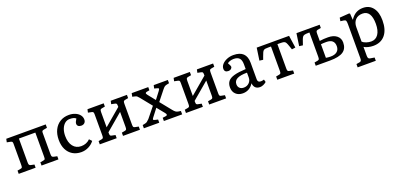

<svg xmlns="http://www.w3.org/2000/svg" viewBox="13 -1460 5444 2615"><g transform="rotate(-20 2735.5 -152.5)"><path d="M54 0V-47L103 -56Q120 -59 124 -68Q128 -77 128 -109V-412Q128 -431 121.5 -438.5Q115 -446 98 -449L48 -459L58 -507H630V-458L581 -449Q565 -446 558.5 -439.5Q552 -433 552 -414V-105Q552 -79 558 -69.5Q564 -60 582 -56L630 -46V0H385V-47L434 -56Q451 -59 455 -67.5Q459 -76 459 -109V-451H221V-105Q221 -80 227 -70Q233 -60 251 -56L299 -46V0Z M960 14Q888 14 835 -18Q782 -50 753 -108.5Q724 -167 724 -247Q724 -330 754.5 -391.5Q785 -453 840 -487Q895 -521 968 -521Q1019 -521 1059.5 -504Q1100 -487 1123.5 -457.5Q1147 -428 1147 -390Q1147 -360 1129 -342.5Q1111 -325 1081 -325Q1053 -325 1037.5 -338Q1022 -351 1022 -373Q1022 -385 1028 -400Q1034 -415 1050 -441Q1031 -455 1011 -460Q991 -465 960 -465Q921 -465 890.5 -440Q860 -415 842.5 -370.5Q825 -326 825 -268Q825 -173 868 -118Q911 -63 985 -63Q1062 -63 1114 -115L1148 -80Q1116 -37 1066 -11.5Q1016 14 960 14Z M1229 0V-47L1277 -56Q1293 -59 1298 -68.5Q1303 -78 1303 -104V-407Q1303 -430 1298 -438.5Q1293 -447 1278 -450L1225 -461L1235 -507H1470V-460L1422 -451Q1406 -448 1401 -438.5Q1396 -429 1396 -403V-186L1640 -393V-407Q1640 -430 1635 -438.5Q1630 -447 1615 -450L1562 -461L1572 -507H1807V-460L1759 -451Q1743 -448 1738 -438.5Q1733 -429 1733 -403V-100Q1733 -77 1738 -68.5Q1743 -60 1758 -57L1811 -46V0H1566V-47L1614 -56Q1630 -59 1635 -68.5Q1640 -78 1640 -104V-321L1396 -114V-100Q1396 -77 1401 -68.5Q1406 -60 1421 -57L1474 -46V0Z M1868 0V-47L1906 -55Q1923 -59 1934 -66.5Q1945 -74 1968 -97L2089 -247L1963 -403Q1942 -429 1931.5 -437.5Q1921 -446 1901 -450L1866 -458L1876 -507H2116V-461L2076 -454Q2060 -451 2056.5 -442Q2053 -433 2070 -411L2154 -306L2231 -407Q2247 -428 2246.5 -436.5Q2246 -445 2223 -451L2185 -461L2195 -507H2400V-460L2362 -452Q2344 -448 2332 -439.5Q2320 -431 2300 -406L2187 -264L2316 -104Q2335 -80 2350.5 -69Q2366 -58 2385 -55L2423 -49V0H2158V-47L2203 -53Q2243 -58 2211 -97L2123 -205L2039 -96Q2026 -80 2025.5 -70.5Q2025 -61 2047 -56L2091 -46V0Z M2478 0V-47L2526 -56Q2542 -59 2547 -68.5Q2552 -78 2552 -104V-407Q2552 -430 2547 -438.5Q2542 -447 2527 -450L2474 -461L2484 -507H2719V-460L2671 -451Q2655 -448 2650 -438.5Q2645 -429 2645 -403V-186L2889 -393V-407Q2889 -430 2884 -438.5Q2879 -447 2864 -450L2811 -461L2821 -507H3056V-460L3008 -451Q2992 -448 2987 -438.5Q2982 -429 2982 -403V-100Q2982 -77 2987 -68.5Q2992 -60 3007 -57L3060 -46V0H2815V-47L2863 -56Q2879 -59 2884 -68.5Q2889 -78 2889 -104V-321L2645 -114V-100Q2645 -77 2650 -68.5Q2655 -60 2670 -57L2723 -46V0Z M3300 14Q3237 14 3198.5 -23Q3160 -60 3160 -121Q3160 -176 3187.5 -210Q3215 -244 3278 -261.5Q3341 -279 3447 -284V-352Q3447 -414 3421 -442Q3395 -470 3339 -470Q3312 -470 3285.5 -461.5Q3259 -453 3247 -440Q3273 -397 3273 -384Q3273 -365 3257.5 -352Q3242 -339 3219 -339Q3162 -339 3162 -391Q3162 -426 3188.5 -455.5Q3215 -485 3258.5 -503Q3302 -521 3353 -521Q3540 -521 3540 -341V-100Q3540 -56 3585 -56Q3596 -56 3607 -58Q3618 -60 3632 -64L3642 -26Q3624 -9 3598 2.5Q3572 14 3550 14Q3464 14 3455 -75Q3399 14 3300 14ZM3338 -55Q3385 -55 3416 -85.5Q3447 -116 3447 -161V-232Q3350 -232 3303.5 -207.5Q3257 -183 3257 -132Q3257 -96 3279 -75.5Q3301 -55 3338 -55Z M3802 0V-47L3850 -56Q3866 -59 3871 -68.5Q3876 -78 3876 -104V-455H3840Q3812 -455 3795.5 -453Q3779 -451 3768.5 -442.5Q3758 -434 3749.5 -415Q3741 -396 3729 -363L3714 -321L3662 -328L3688 -507H4157L4183 -328L4131 -321L4115 -367Q4101 -409 4090.5 -427.5Q4080 -446 4061.5 -450.5Q4043 -455 4005 -455H3969V-100Q3969 -78 3974 -69Q3979 -60 3994 -57L4047 -46V0Z M4359 0V-47L4407 -56Q4423 -59 4428 -68.5Q4433 -78 4433 -104V-455H4418Q4383 -455 4363.5 -450.5Q4344 -446 4334 -432.5Q4324 -419 4314 -391L4290 -321L4238 -328L4264 -507H4600V-460L4552 -451Q4536 -448 4531 -438.5Q4526 -429 4526 -403V-299Q4560 -304 4587 -305.5Q4614 -307 4648 -307Q4726 -307 4772.5 -270Q4819 -233 4819 -171Q4819 -82 4758.5 -41Q4698 0 4566 0ZM4594 -48Q4655 -48 4687.5 -75.5Q4720 -103 4720 -153Q4720 -255 4604 -255Q4558 -255 4526 -251V-54Q4561 -48 4594 -48Z M4888 216V168L4936 160Q4951 158 4958 147.5Q4965 137 4965 113V-384Q4965 -422 4958 -434Q4951 -446 4928 -449L4882 -455L4890 -504L5027 -514L5041 -508L5047 -418H5050Q5085 -471 5129 -496Q5173 -521 5231 -521Q5322 -521 5373.5 -454.5Q5425 -388 5425 -271Q5425 -135 5363.5 -60.5Q5302 14 5191 14Q5154 14 5117.5 5Q5081 -4 5058 -19V110Q5058 134 5065 145Q5072 156 5090 159L5151 169V216ZM5184 -52Q5250 -52 5287 -106Q5324 -160 5324 -257Q5324 -450 5199 -450Q5133 -450 5095.5 -410.5Q5058 -371 5058 -303V-95Q5078 -76 5113.5 -64Q5149 -52 5184 -52Z"/></g></svg>

Font: Text Regular
Style: Regular
Weight: 400
Designer: Latin by Veronika Burian and Jose Scaglione. Greek by Irene Vlachou. Cyrillic by Vera Evstafieva.
Foundry: TypeTogether
Version: Version 3.002